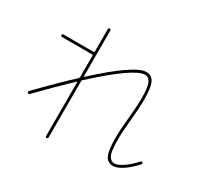

<svg xmlns="http://www.w3.org/2000/svg" viewBox="-173 -1010 1346 1291"><g transform="rotate(30 500.0 -365.0)"><path d="M70.3 -155.3Q209 -298.8 316.4 -397.5Q320.3 -401.4 320.3 -406.2V-575.2Q320.3 -580.1 315.4 -580.1H80.1Q70.3 -580.1 70.3 -589.8Q70.3 -599.6 80.1 -599.6H315.4Q320.3 -599.6 320.3 -605.5V-780.3Q320.3 -790 330.1 -790Q339.8 -790 339.8 -780.3V-423.8Q339.8 -422.9 341.3 -422.4Q342.8 -421.9 343.8 -422.9Q601.6 -660.2 690.4 -660.2Q733.4 -660.2 751.5 -621.1Q769.5 -582 769.5 -490.2Q769.5 -425.8 759.8 -329.1Q750 -232.4 750 -169.9Q750 -121.1 754.9 -88.9Q759.8 -56.6 769.5 -43Q779.3 -29.3 788.1 -24.4Q796.9 -19.5 809.6 -19.5Q834 -19.5 874 -45.9Q914.1 -72.3 955.1 -118.2Q963.9 -126 969.7 -120.1Q977.5 -112.3 970.7 -106.4Q929.7 -59.6 885.3 -29.8Q840.8 0 809.6 0Q766.6 0 748.5 -39.1Q730.5 -78.1 730.5 -169.9Q730.5 -234.4 740.2 -331.1Q750 -427.7 750 -490.2Q750 -539.1 745.1 -570.8Q740.2 -602.5 730.5 -616.7Q720.7 -630.9 711.9 -635.3Q703.1 -639.6 690.4 -639.6Q608.4 -639.6 343.8 -396.5Q339.8 -392.6 339.8 -386.7V49.8Q339.8 59.6 330.1 59.6Q320.3 59.6 320.3 49.8V-369.1Q320.3 -370.1 319.3 -371.1Q318.4 -372.1 317.4 -371.1Q213.9 -273.4 84 -139.6Q77.1 -132.8 70.3 -139.6Q62.5 -148.4 70.3 -155.3Z"/></g></svg>

Font: Rounded-X Mgen+ 1m thin
Style: Regular
Weight: 100
Designer: [Source Han Sans]
Ryoko NISHIZUKA  (kana & ideographs); Paul D. Hunt (Latin, Greek & Cyrillic); Wenlong ZHANG  (bopomofo
Version: Version 1.059.20150602